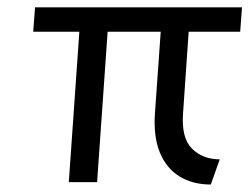

<svg xmlns="http://www.w3.org/2000/svg" viewBox="-20 -499 683 526"><path d="M557.5 6.5Q508 6.5 472 -15.5Q436 -37.5 418 -81Q400 -124.5 404.5 -189L425 -478.5H501.5L481.5 -189Q476.5 -121 506 -91.8Q535.5 -62.5 582 -62.5ZM168.5 0 202 -478H279.5L246 0ZM71 -412 76 -479H643L638 -412Z"/></svg>

Font: Karla
Style: Italic
Weight: 400
Italic angle: -8°
Designer: Jonathan Pinhorn
Version: Version 2.004;gftools[0.9.33]